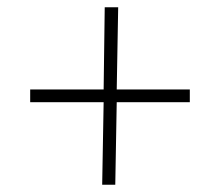

<svg xmlns="http://www.w3.org/2000/svg" viewBox="-20 -589 582 528"><path d="M261 -81H297L301 -308H502V-343H301L305 -569H268L265 -343H63V-308H265Z"/></svg>

Font: Fixel Text 20240404 ExtraLight
Style: Italic
Weight: 200
Width: 4
Italic angle: -10°
Designer: AlfaBravo + MacPaw
Foundry: Kyrylo Tkachov, Marchela Mozhyna, Serhii Makarenko, Maria Weinstein, Zakhar Kryvoshyya
Version: Version 1.211;Glyphs 3.2 (3225)